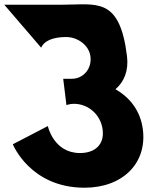

<svg xmlns="http://www.w3.org/2000/svg" viewBox="-28 -862 774 897"><path d="M164.5 -639C164.5 -639 177.4 -689 281.4 -689C334.4 -689 388.1 -651 394.6 -598C401.9 -538 358.3 -494 308.3 -494H267.3L282.4 -371C282.4 -371 297.7 -377 317.7 -377C383.7 -377 442.8 -327 451.6 -256C460.2 -186 415 -147 346 -147C222 -147 195.5 -273 195.5 -273L31.9 -188C31.9 -188 112.8 15 366.8 15C543.8 15 659 -98 639.6 -256C628.9 -343 580.1 -406 511.4 -445C552.1 -480 573.7 -532 565.3 -600C531.1 -879 421.9 -840 264.9 -840H-8.1Z"/></svg>

Font: Hussar
Style: BdOpOblOne
Weight: 700
Foundry: Cannot Into Space Fonts
Version: Version 2.00